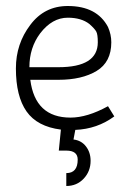

<svg xmlns="http://www.w3.org/2000/svg" viewBox="-20 -426 457 640"><path d="M215 -34Q271 -34 340 -72L361 -38Q304 4 231 7L225 39Q251 42 266.5 62Q282 82 282 110Q282 145 259 169.5Q236 194 201 194V151Q239 151 239 106Q239 76 201 76H176L183 6Q104 -4 68.5 -54.5Q33 -105 33 -198Q33 -280 81 -343Q128 -406 206 -406Q303 -406 340 -336Q351 -311 351 -285Q351 -219 302 -189.5Q253 -160 175 -160H81Q97 -34 215 -34ZM175 -202Q306 -202 306 -285Q306 -311 301 -320.5Q296 -330 278 -346Q251 -367 206 -367Q154 -367 114 -315Q78 -267 78 -202Z"/></svg>

Font: Bhavuka
Style: Regular
Weight: 400
Version: 2.94.0; ttfautohint (v1.2) -l 7 -r 28 -G 50 -x 13 -D deva -f